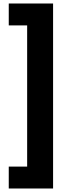

<svg xmlns="http://www.w3.org/2000/svg" viewBox="-20 -817 383 1096"><path d="M30 -797H283V259H30V134H135V-672H30Z"/></svg>

Font: Bakbak One
Style: Regular
Weight: 400
Designer: Saumya Kishore and Sanchit Sawaria
Foundry: A Good Feeling
Version: Version 1.003; ttfautohint (v1.8.3)